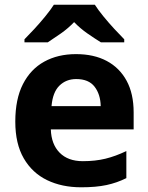

<svg xmlns="http://www.w3.org/2000/svg" viewBox="-20 -786 631 816"><path d="M303 -556Q379 -556 433.5 -527Q488 -498 518 -443Q548 -388 548 -308V-236H196Q198 -173 233.5 -137Q269 -101 332 -101Q385 -101 428 -111.5Q471 -122 517 -144V-29Q477 -9 432.5 0.5Q388 10 325 10Q243 10 180 -20.5Q117 -51 81 -113Q45 -175 45 -269Q45 -365 77.5 -428.5Q110 -492 168 -524Q226 -556 303 -556ZM304 -450Q261 -450 232.5 -422Q204 -394 199 -335H408Q407 -385 382 -417.5Q357 -450 304 -450ZM383 -766Q397 -744 419.5 -716.5Q442 -689 466 -663Q490 -637 508 -619V-606H409Q383 -622 352 -643.5Q321 -665 295 -692Q269 -665 239 -644Q209 -623 183 -606H84V-619Q103 -638 126.5 -663.5Q150 -689 172.5 -716.5Q195 -744 209 -766Z"/></svg>

Font: Noto Sans Hanifi Rohingya
Style: Regular
Weight: 400
Designer: Monotype Design Team and DaltonMaag
Foundry: Google LLC
Version: Version 2.101